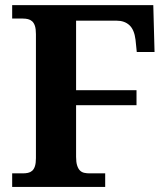

<svg xmlns="http://www.w3.org/2000/svg" viewBox="-20 -734 661 754"><path d="M517.1 -529.8 512.2 -578.1Q507.3 -617.7 488 -635.3Q468.8 -652.8 438 -652.8H278.8V-379.9H516.1V-320.8H278.8V-118.2Q278.8 -96.7 283 -84Q287.1 -71.3 293.9 -64.5Q300.8 -57.6 310.5 -55.4Q320.3 -53.2 331.1 -53.2H393.1V0H27.8V-53.2H69.8Q80.6 -53.2 89.8 -55.2Q99.1 -57.1 106.2 -63.2Q113.3 -69.3 117.2 -81.3Q121.1 -93.3 121.1 -112.8V-600.1Q121.1 -620.1 117.2 -632.1Q113.3 -644 106.2 -650.4Q99.1 -656.7 89.8 -658.9Q80.6 -661.1 69.8 -661.1H27.8V-713.9H582L586.9 -529.8Z"/></svg>

Font: Droids
Style: b
Weight: 700
Foundry: Ascender Corporation
Version: Version 1.00 build 113